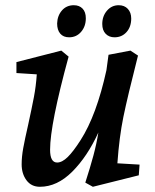

<svg xmlns="http://www.w3.org/2000/svg" viewBox="-20 -704 595 736"><path d="M63 -74Q63 -103 69 -136Q75 -169 88 -226Q102 -290 110 -332Q118 -374 121 -419L43 -424V-466L215 -510L243 -487Q172 -227 172 -130Q172 -81 199 -81Q218 -81 239.5 -102Q261 -123 289 -167Q350 -262 388 -435L396 -494L480 -510L509 -491Q469 -334 453 -256Q437 -178 430 -78L515 -73L512 -32L336 12L307 -4Q326 -63 338 -107.5Q350 -152 357 -196Q315 -104 257 -46Q199 12 133 12Q100 12 81.5 -13Q63 -38 63 -74ZM372 -612Q372 -642 390 -663Q408 -684 435 -684Q457 -684 470 -670Q483 -656 483 -633Q483 -601 465 -581Q447 -561 419 -561Q398 -561 385 -574.5Q372 -588 372 -612ZM199 -614Q200 -644 217.5 -664Q235 -684 263 -684Q284 -684 296.5 -671Q309 -658 309 -634Q309 -603 291 -582Q273 -561 245 -561Q223 -561 211 -575Q199 -589 199 -614Z"/></svg>

Font: Andada Pro SemiBold
Style: Italic
Weight: 600
Italic angle: -6.99998°
Designer: Carolina Giovagnoli
Foundry: Huerta Tipografica
Version: Version 3.005